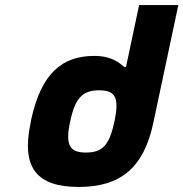

<svg xmlns="http://www.w3.org/2000/svg" viewBox="-20 -730 725 759"><path d="M103 -256 101 -244C63 -65 127 9 291 9C455 9 548 -65 586 -244L685 -710H530L478 -465H472C452 -481 422 -509 353 -509C226 -509 143 -441 103 -256ZM257 -248 258 -252C278 -346 309 -373 372 -373C436 -373 452 -345 433 -252L432 -248C412 -155 384 -127 320 -127C257 -127 237 -154 257 -248Z"/></svg>

Font: LT Wave Mono Black
Style: Italic
Weight: 900
Designer: Daniel Lyons
Version: Version 2.5 (Glyphs App)